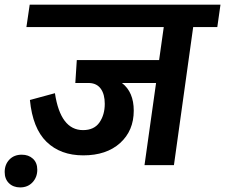

<svg xmlns="http://www.w3.org/2000/svg" viewBox="-89 -712 971 828"><path d="M861.8 -691.9 848.1 -595.2H744.1L661.1 0H534.2L584 -354H437Q487.8 -314.9 487.8 -234.9Q487.8 -148.4 429 -95.2Q370.1 -42 270 -42Q171.9 -42 111.8 -100.3Q51.8 -158.7 40 -280.8L147.9 -310.1Q171.9 -150.9 269 -150.9Q316.9 -150.9 339.8 -183.8Q362.8 -216.8 362.8 -264.2Q362.8 -305.2 345.9 -328.9Q329.1 -352.5 296.9 -354H235.8L242.2 -453.1H597.2L617.2 -595.2H24.9L39.1 -691.9ZM4.9 -44.9Q34.2 -44.9 53 -27.6Q71.8 -10.3 71.8 20Q71.8 52.2 51.3 74.2Q30.8 96.2 -2 96.2Q-31.7 96.2 -50.3 78.1Q-68.8 60.1 -68.8 29.8Q-68.8 -2.4 -48.6 -23.7Q-28.3 -44.9 4.9 -44.9Z"/></svg>

Font: FiraGO SemiBold
Style: Italic
Weight: 600
Italic angle: -8°
Designer: bBox Type GmbH
Foundry: bBox Type GmbH
Version: Version 1.001;PS 001.001;hotconv 1.0.88;makeotf.lib2.5.64775